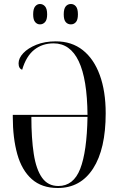

<svg xmlns="http://www.w3.org/2000/svg" viewBox="-20 -931 595 961"><path d="M269 10Q189 10 139 -34.5Q89 -79 66.5 -159.5Q44 -240 44 -346V-356H418Q415 -714 248 -714Q192 -714 151.5 -682Q111 -650 91 -582Q73 -588 73 -614Q73 -640 96.5 -665Q120 -690 162 -707Q204 -724 259 -724Q339 -724 394.5 -680Q450 -636 479.5 -555Q509 -474 509 -364Q509 -185 446 -87.5Q383 10 269 10ZM272 0Q348 0 381.5 -86Q415 -172 418 -346H137Q137 -238 149 -160.5Q161 -83 190.5 -41.5Q220 0 272 0ZM335 -809Q319 -809 309 -820.5Q299 -832 299 -859Q299 -887 309 -899Q319 -911 335 -911Q350 -911 360 -899Q370 -887 370 -859Q370 -832 360 -820.5Q350 -809 335 -809ZM180 -809Q166 -809 156 -820.5Q146 -832 146 -859Q146 -887 156 -899Q166 -911 180 -911Q195 -911 205.5 -899Q216 -887 216 -859Q216 -832 205.5 -820.5Q195 -809 180 -809Z"/></svg>

Font: Noto Serif Display ExtraCondensed
Style: Regular
Weight: 400
Width: 2
Designer: Monotype Design Team
Foundry: Monotype Imaging Inc.
Version: Version 2.009